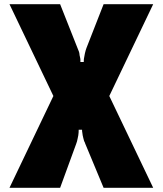

<svg xmlns="http://www.w3.org/2000/svg" viewBox="-20 -890 771 910"><path d="M265 -870 347 -663Q349 -657 352 -650.5Q355 -644 356 -638Q357 -626 357.5 -626Q358 -626 358 -625Q358 -624 361 -610Q361 -606 361 -603V-596H377Q377 -605 377.5 -610Q378 -615 380 -624Q382 -637 386 -651Q387 -654 388 -657Q389 -660 390 -663L471 -870H706L498 -435L706 0H471L384 -209Q382 -216 380.5 -217.5Q379 -219 375 -235Q373 -241 372 -248Q371 -255 370 -262Q369 -265 369 -269V-275H353Q353 -266 352.5 -261Q352 -256 351 -248Q349 -240 348 -233.5Q347 -227 345 -220Q344 -217 343 -214Q342 -211 341 -208L265 0H25L233 -435L25 -870Z"/></svg>

Font: Boldonse
Style: Regular
Weight: 400
Designer: Universitype Foundry
Foundry: Universitype Foundry
Version: Version 1.000; ttfautohint (v1.8.4.7-5d5b)